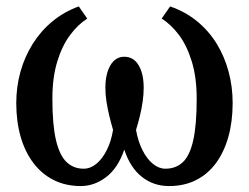

<svg xmlns="http://www.w3.org/2000/svg" viewBox="-20 -584 796 614"><path d="M238.5 11Q190 11 151.8 -8.2Q113.5 -27.5 86.8 -62.8Q60 -98 46 -146.8Q32 -195.5 32 -254.5Q32 -306.5 45.5 -354.8Q59 -403 84.8 -444Q110.5 -485 147.8 -515.8Q185 -546.5 232 -563.5L259 -524.5Q229 -505.5 203.8 -471.5Q178.5 -437.5 163 -386.8Q147.5 -336 147.5 -268Q147.5 -185 159 -136Q170.5 -87 192.8 -65.8Q215 -44.5 247.5 -44.5Q269 -44.5 288 -60Q307 -75.5 321.2 -103.5Q335.5 -131.5 341.5 -168.5Q335 -191 329.5 -213.8Q324 -236.5 320.5 -259Q317 -281.5 317 -303Q317 -347.5 333 -375Q349 -402.5 377.5 -402.5Q407 -402.5 423.2 -375.5Q439.5 -348.5 439.5 -303Q439.5 -281.5 436.2 -259Q433 -236.5 427.5 -213.8Q422 -191 415 -168.5Q421.5 -131.5 435.8 -103.5Q450 -75.5 469 -60Q488 -44.5 509 -44.5Q542.5 -44.5 564.8 -65.5Q587 -86.5 598 -135.5Q609 -184.5 609 -268Q609 -336 593.5 -386.8Q578 -437.5 552.8 -471.5Q527.5 -505.5 497 -524.5L524 -563.5Q573 -546.5 610.2 -516Q647.5 -485.5 672.8 -444.5Q698 -403.5 711 -355Q724 -306.5 724 -254.5Q724 -195 710.2 -146.2Q696.5 -97.5 670.5 -62.2Q644.5 -27 606.8 -8Q569 11 520.5 11Q470.5 11 433.2 -18.8Q396 -48.5 377.5 -105.5Q357 -46 319.2 -17.5Q281.5 11 238.5 11Z"/></svg>

Font: Merriweather 28pt
Style: Regular
Weight: 400
Version: Version 2.100